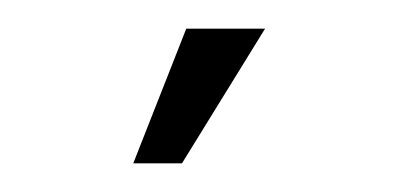

<svg xmlns="http://www.w3.org/2000/svg" viewBox="-20 -665 278 134"><path d="M73 -551 110 -645H165L107 -551Z"/></svg>

Font: Ojuju Light
Style: Regular
Weight: 300
Designer: Chisaokwu Joboson, Mirko Velimirovic
Foundry: Udi Foundry
Version: Version 1.000